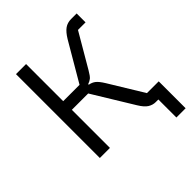

<svg xmlns="http://www.w3.org/2000/svg" viewBox="-230 -839 1130 1130"><g transform="rotate(-45 335.0 -274.0)"><path d="M580 150V-45L618 0H558Q534 0 512 -13.5Q490 -27 467 -65L313 -317H177V0H93V-698H177V-389H313L453 -628Q476 -666 498.5 -682Q521 -698 552 -698H598V-624H535L411 -412Q393 -381 381.5 -371.5Q370 -362 352 -356V-351Q375 -347 391.5 -334Q408 -321 429 -287L559 -74H657V150Z"/></g></svg>

Font: IBM Plex Sans
Style: Regular
Weight: 400
Designer: Mike Abbink, Paul van der Laan, Pieter van Rosmalen
Foundry: Bold Monday
Version: Version 3.201